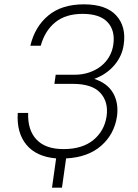

<svg xmlns="http://www.w3.org/2000/svg" viewBox="-20 -726 635 886"><path d="M239 5Q147 -3 101.5 -58.5Q56 -114 62 -205H110Q107 -126 148.5 -82Q190 -38 273 -38Q360 -38 411 -80Q462 -122 472 -190Q481 -256 443 -297.5Q405 -339 316 -339H231L237 -381H322Q361 -381 392.5 -392Q424 -403 447 -421.5Q470 -440 484.5 -465.5Q499 -491 503 -521Q512 -585 476.5 -623.5Q441 -662 361 -662Q283 -662 235 -623Q187 -584 168 -515H120Q141 -603 203 -654.5Q265 -706 367 -706Q469 -706 516 -655Q563 -604 551 -521Q544 -468 508 -425.5Q472 -383 415 -362Q476 -342 502 -296.5Q528 -251 520 -190Q508 -107 447 -53.5Q386 0 285 5L266 140H220Z"/></svg>

Font: Retni Sans Light
Style: Italic
Weight: 300
Italic angle: -8°
Designer: Vitaly Kuzmin
Foundry: ParaType Ltd.
Version: Version 1.00;June 10, 2019;FontCreator 11.5.0.2425 64-bit; t